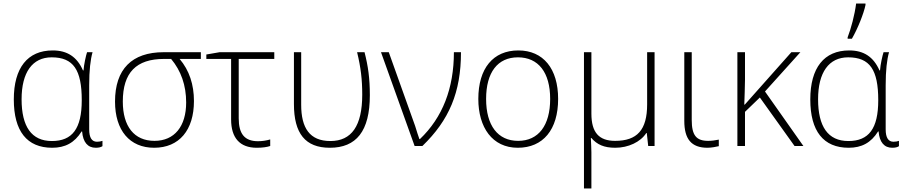

<svg xmlns="http://www.w3.org/2000/svg" viewBox="-20 -825 5113 1085"><path d="M275 10C348 10 401 -18 441 -82H444C449 -21 476 10 521 10C538 10 550 7 559 1V-29C550 -26 540 -24 528 -24C499 -24 484 -47 484 -94V-343C484 -427 491 -488 503 -530H472C466 -513 454 -459 452 -427H449C415 -504 360 -540 278 -540C136 -540 58 -442 58 -263C58 -84 132 10 275 10ZM273 -28C158 -28 102 -110 102 -264C102 -416 163 -501 272 -501C395 -501 442 -430 442 -259C442 -97 388 -28 273 -28Z M851 10C993 10 1076 -90 1076 -254C1076 -347 1050 -427 995 -492H1115V-530H905C725 -530 630 -434 630 -251C630 -88 713 10 851 10ZM853 -29C738 -29 674 -111 674 -251C674 -415 750 -492 907 -492H947C1003 -425 1032 -343 1032 -246C1032 -111 966 -29 853 -29Z M1431 10C1464 10 1490 6 1507 0V-37C1486 -31 1463 -27 1438 -27C1362 -27 1329 -69 1329 -156V-492H1530V-530H1221L1146 -517V-492H1286V-150C1286 -46 1335 10 1431 10Z M1844 10C1993 10 2070 -83 2070 -287C2070 -384 2060 -452 2040 -530H1998C2019 -443 2027 -376 2027 -290C2027 -114 1967 -28 1847 -28C1730 -28 1682 -102 1682 -233V-530H1641V-237C1641 -71 1705 10 1844 10Z M2323 0H2367C2518 -146 2585 -303 2585 -530H2545C2545 -326 2481 -161 2353 -39H2350C2343 -59 2335 -83 2326 -113L2177 -530H2133Z M2906 10C3049 10 3134 -92 3134 -266C3134 -437 3050 -540 2909 -540C2767 -540 2683 -439 2683 -266C2683 -105 2762 10 2906 10ZM2908 -29C2793 -29 2727 -116 2727 -266C2727 -416 2792 -501 2907 -501C3022 -501 3089 -416 3089 -266C3089 -116 3023 -29 2908 -29Z M3280 240H3322V36C3322 15 3320 -19 3319 -45H3322C3354 -8 3393 10 3457 10C3531 10 3600 -23 3632 -73H3635L3643 0H3679V-530H3637V-235C3637 -90 3580 -29 3456 -29C3365 -29 3322 -76 3322 -183V-530H3280Z M3978 10C4000 10 4030 4 4042 1V-36C4023 -32 4002 -29 3982 -29C3915 -29 3889 -60 3889 -147V-530H3847V-142C3847 -40 3886 10 3978 10Z M4147 0H4190V-193L4274 -274L4470 0H4520L4303 -308L4503 -530H4452L4189 -234H4186C4187 -281 4190 -327 4190 -375V-530H4147Z M4770 -606H4794C4827 -663 4861 -748 4871 -797V-805H4818C4810 -741 4789 -663 4770 -614ZM4776 10C4849 10 4902 -18 4942 -82H4945C4950 -21 4977 10 5022 10C5039 10 5051 7 5060 1V-29C5051 -26 5041 -24 5029 -24C5000 -24 4985 -47 4985 -94V-343C4985 -427 4992 -488 5004 -530H4973C4967 -513 4955 -459 4953 -427H4950C4916 -504 4861 -540 4779 -540C4637 -540 4559 -442 4559 -263C4559 -84 4633 10 4776 10ZM4774 -28C4659 -28 4603 -110 4603 -264C4603 -416 4664 -501 4773 -501C4896 -501 4943 -430 4943 -259C4943 -97 4889 -28 4774 -28Z"/></svg>

Font: Kathrein 35 Thin
Style: Regular
Weight: 250
Designer: Lazydogs Typefoundry, based on Open Sans by Ascender Corporation
Foundry: Lazydogs Typefoundry
Version: Version 1.003;PS 001.003;hotconv 1.0.88;makeotf.lib2.5.64775